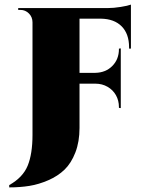

<svg xmlns="http://www.w3.org/2000/svg" viewBox="-20 -635 618 833"><path d="M59 -600H448Q473 -600 504 -605Q535 -610 548 -615V-424H540V-430Q540 -488 508 -520.5Q476 -553 418 -554H325V-319H394Q439 -320 467.5 -349Q496 -378 496 -422V-424L504 -425V-166L496 -167V-170Q496 -199 483 -222Q470 -245 446.5 -258.5Q423 -272 394 -272H325V-80Q325 -20 307 26.5Q289 73 260 101Q231 129 189.5 147Q148 165 107.5 171.5Q67 178 20 178V168Q79 135 100 84Q121 33 121 -50V-538Q121 -561 105.5 -576.5Q90 -592 69 -592H59Z"/></svg>

Font: Cinzel Decorative Black
Style: Regular
Weight: 900
Designer: Natanael Gama
Version: Version 1.001;PS 001.001;hotconv 1.0.56;makeotf.lib2.0.21325